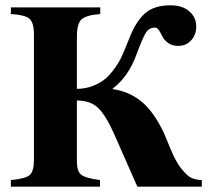

<svg xmlns="http://www.w3.org/2000/svg" viewBox="-20 -704 799 724"><path d="M358 -676V-651Q304 -647 287 -630.5Q270 -614 270 -567V-369Q313 -369 352 -390Q381 -405 404 -435Q427 -465 438 -489Q449 -513 467 -558Q491 -621 525.5 -652.5Q560 -684 623 -684Q667 -684 693.5 -661.5Q720 -639 720 -604Q720 -573 701 -552Q682 -531 652 -531Q629 -531 614 -542Q599 -553 593 -565.5Q587 -578 580 -589Q573 -600 565 -600Q542 -600 530 -580.5Q518 -561 496 -502Q465 -415 405 -370V-368Q467 -359 513 -321.5Q559 -284 598 -203Q603 -192 618 -154.5Q633 -117 647.5 -92Q662 -67 684 -46Q704 -26 741 -25V0H498L408 -204Q379 -269 350 -297Q321 -325 270 -325V-95Q270 -58 286.5 -45Q303 -32 357 -25V0H21V-25Q76 -30 92 -44Q108 -58 108 -101V-573Q108 -619 91 -633.5Q74 -648 21 -651V-676Z"/></svg>

Font: STIX
Style: Bold
Weight: 700
Designer: MicroPress Inc., with final additions and corrections provided by Coen Hoffman, Elsevier (retired)
Version: Version 1.1.1